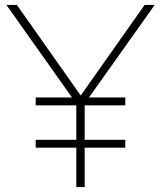

<svg xmlns="http://www.w3.org/2000/svg" viewBox="-20 -760 654 780"><path d="M125 -160V-192H290V-332H125V-364H272.5L6 -740H48.5L308 -372L567.5 -740H608.5L341.5 -364H489V-332H324V-192H489V-160H324V0H290V-160Z"/></svg>

Font: Encode Sans SemiExpanded SemiExpanded Thin
Style: Regular
Weight: 100
Width: 6
Designer: Multiple Designers
Foundry: Impallari Type
Version: Version 3.000; ttfautohint (v1.8.3) -l 8 -r 50 -G 200 -x 14 